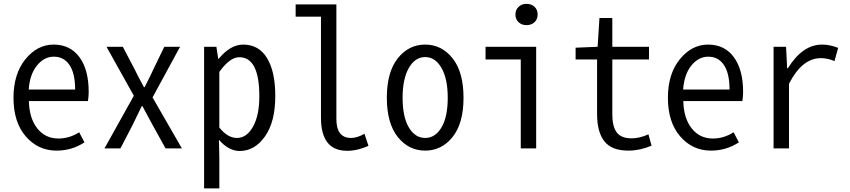

<svg xmlns="http://www.w3.org/2000/svg" viewBox="-20 -790 4523 1022"><path d="M281.2 11.7Q182.6 11.7 117.2 -64Q51.8 -139.6 51.8 -269.5Q51.8 -396.5 115.2 -474.6Q178.7 -552.7 265.6 -552.7Q353.5 -552.7 402.8 -485.8Q452.1 -418.9 452.1 -300.8Q452.1 -277.3 448.2 -252H133.8Q135.7 -161.1 178.2 -106.9Q220.7 -52.7 291 -52.7Q349.6 -52.7 401.4 -85.9L429.7 -32.2Q362.3 11.7 281.2 11.7ZM132.8 -313.5H379.9Q379.9 -399.4 350.1 -443.8Q320.3 -488.3 266.6 -488.3Q214.8 -488.3 176.8 -441.4Q138.7 -394.5 132.8 -313.5Z M536.1 0 692.4 -280.3 546.9 -541H633.8L698.2 -418Q707 -398.4 746.1 -326.2H750Q792 -409.2 795.9 -419.9L854.5 -541H938.5L792 -271.5L948.2 0H861.3L791 -127Q783.2 -141.6 765.1 -174.8Q747.1 -208 738.3 -224.6H734.4Q727.5 -210 710.9 -176.8Q694.3 -143.6 686.5 -126L621.1 0Z M1066.4 212.9V-541H1131.8L1141.6 -476.6H1143.6Q1206.1 -552.7 1274.4 -552.7Q1357.4 -552.7 1401.4 -481Q1445.3 -409.2 1445.3 -278.3Q1445.3 -141.6 1390.6 -64Q1335.9 13.7 1255.9 13.7Q1197.3 13.7 1145.5 -45.9L1147.5 48.8V212.9ZM1241.2 -55.7Q1293 -55.7 1326.7 -115.7Q1360.4 -175.8 1360.4 -277.3Q1360.4 -485.4 1253.9 -485.4Q1203.1 -485.4 1147.5 -407.2V-111.3Q1191.4 -55.7 1241.2 -55.7Z M1828.1 12.7Q1688.5 12.7 1688.5 -163.1V-701.2H1553.7V-766.6H1770.5V-156.2Q1770.5 -55.7 1848.6 -55.7Q1881.8 -55.7 1919.9 -78.1L1941.4 -13.7Q1882.8 12.7 1828.1 12.7Z M2039.1 -269.5Q2039.1 -406.2 2097.2 -479.5Q2155.3 -552.7 2243.2 -552.7Q2331.1 -552.7 2389.2 -479.5Q2447.3 -406.2 2447.3 -269.5Q2447.3 -133.8 2389.2 -61Q2331.1 11.7 2243.2 11.7Q2155.3 11.7 2097.2 -61Q2039.1 -133.8 2039.1 -269.5ZM2363.3 -269.5Q2363.3 -370.1 2330.1 -428.2Q2296.9 -486.3 2243.2 -486.3Q2189.5 -486.3 2156.2 -428.2Q2123 -370.1 2123 -269.5Q2123 -168 2156.2 -111.8Q2189.5 -55.7 2243.2 -55.7Q2296.9 -55.7 2330.1 -111.8Q2363.3 -168 2363.3 -269.5Z M2752 0V-473.6H2564.5V-541H2834V0ZM2782.2 -656.2Q2756.8 -656.2 2740.2 -671.9Q2723.6 -687.5 2723.6 -712.9Q2723.6 -737.3 2740.2 -753.4Q2756.8 -769.5 2782.2 -769.5Q2808.6 -769.5 2825.2 -753.9Q2841.8 -738.3 2841.8 -712.9Q2841.8 -687.5 2825.2 -671.9Q2808.6 -656.2 2782.2 -656.2Z M3325.2 11.7Q3235.4 11.7 3196.8 -38.1Q3158.2 -87.9 3158.2 -182.6V-473.6H3043.9V-536.1L3161.1 -541L3170.9 -694.3H3239.3V-541H3434.6V-473.6H3239.3V-180.7Q3239.3 -117.2 3262.7 -85.4Q3286.1 -53.7 3341.8 -53.7Q3385.7 -53.7 3431.6 -75.2L3448.2 -14.6Q3385.7 11.7 3325.2 11.7Z M3764.6 11.7Q3666 11.7 3600.6 -64Q3535.2 -139.6 3535.2 -269.5Q3535.2 -396.5 3598.6 -474.6Q3662.1 -552.7 3749 -552.7Q3836.9 -552.7 3886.2 -485.8Q3935.5 -418.9 3935.5 -300.8Q3935.5 -277.3 3931.6 -252H3617.2Q3619.1 -161.1 3661.6 -106.9Q3704.1 -52.7 3774.4 -52.7Q3833 -52.7 3884.8 -85.9L3913.1 -32.2Q3845.7 11.7 3764.6 11.7ZM3616.2 -313.5H3863.3Q3863.3 -399.4 3833.5 -443.8Q3803.7 -488.3 3750 -488.3Q3698.2 -488.3 3660.2 -441.4Q3622.1 -394.5 3616.2 -313.5Z M4097.7 0V-541H4164.1L4169.9 -426.8H4173.8Q4252 -552.7 4355.5 -552.7Q4397.5 -552.7 4441.4 -535.2L4421.9 -464.8Q4385.7 -480.5 4349.6 -480.5Q4249 -480.5 4179.7 -343.8V0Z"/></svg>

Font: GenEi Gothic M SemiLight
Style: Regular
Weight: 350
Designer: o_tamon (Modified); [Source Han Sans]
Ryoko NISHIZUKA  (kana & ideographs); Paul D. Hunt (Latin, Greek & Cyrillic); Wenl
Version: Version 1.1a;Original Version 1.004